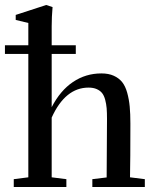

<svg xmlns="http://www.w3.org/2000/svg" viewBox="-29 -746 622 766"><path d="M25.9 0V-31.2L84 -38.6V-530.8H-9.3V-565.4H84V-654.3L33.7 -666.5V-686.5L155.3 -726.1L180.7 -717.8Q177.2 -678.7 177.2 -640.6V-565.4H273.4V-530.8H177.2V-318.4Q211.4 -384.8 262.2 -418.9Q313 -453.1 375.5 -453.1Q404.3 -453.1 424.8 -443.8Q445.3 -434.6 458.3 -418.5Q471.2 -402.3 478.5 -376Q485.8 -349.6 488.5 -320.8Q491.2 -292 491.2 -252.4Q491.2 -108.4 489.7 -38.6L548.8 -31.2V0H339.4V-31.2L396.5 -38.1Q397.9 -268.1 397.9 -272Q397.9 -296.9 396.5 -314.2Q395 -331.5 390.6 -348.1Q386.2 -364.7 378.2 -374.8Q370.1 -384.8 356.7 -390.6Q343.3 -396.5 324.2 -396.5Q231.4 -396.5 177.2 -276.9V-38.6L235.8 -31.2V0Z"/></svg>

Font: Elstob 10pt Medium
Style: Regular
Weight: 500
Designer: Peter S. Baker
Version: Version 1.015